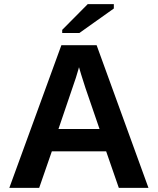

<svg xmlns="http://www.w3.org/2000/svg" viewBox="-20 -906 762 926"><path d="M696 0H553L492 -176H230L169 0H25L276 -688H446ZM371 -548 361 -582 358 -571 346 -531 262 -284H460L392 -482ZM363 -747H280V-762L403 -886H529V-865Z"/></svg>

Font: Libra Sans
Style: Bold
Weight: 700
Foundry: Context Ltd
Version: Version 1.000